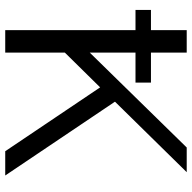

<svg xmlns="http://www.w3.org/2000/svg" viewBox="-20 -714 734 734"><g transform="rotate(90 347.0 -347.0)"><path d="M18.1 -498V-557.1H95.2V-693.8H181.2V-557.1H295.9V-498H181.2V-323.2L543.9 -693.8H638.2L369.1 -419.9V-418.9L650.9 0H558.1L314 -362.8L181.2 -228V0H95.2V-498Z"/></g></svg>

Font: CMU Sans Serif
Style: Medium
Weight: 500
Version: Version 0.7.0